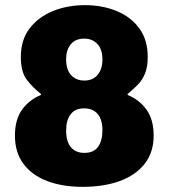

<svg xmlns="http://www.w3.org/2000/svg" viewBox="-20 -716 655 746"><path d="M301 10Q223 10 163.5 -12.5Q104 -35 71 -79.5Q38 -124 38 -189Q38 -251 65.5 -289.5Q93 -328 139 -347V-351Q106 -377 83.5 -407Q61 -437 61 -495Q61 -561 95 -605.5Q129 -650 185.5 -673Q242 -696 310 -696Q378 -696 433.5 -673Q489 -650 521.5 -605.5Q554 -561 554 -495Q554 -456 543.5 -430.5Q533 -405 515.5 -387Q498 -369 476 -351V-347Q522 -328 549.5 -289.5Q577 -251 577 -189Q577 -124 542 -79.5Q507 -35 445 -12.5Q383 10 301 10ZM308 -122Q344 -122 361 -145.5Q378 -169 378 -210Q378 -251 359.5 -273Q341 -295 307 -295Q272 -295 254.5 -272Q237 -249 237 -209Q237 -166 255.5 -144Q274 -122 308 -122ZM308 -403Q341 -403 359.5 -425.5Q378 -448 378 -485Q378 -524 358.5 -545Q339 -566 307 -566Q274 -566 255.5 -544.5Q237 -523 237 -485Q237 -445 256.5 -424Q276 -403 308 -403Z"/></svg>

Font: Chivo Medium Black
Style: Regular
Weight: 900
Version: Version 2.002